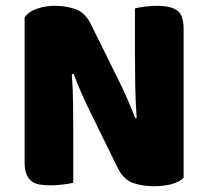

<svg xmlns="http://www.w3.org/2000/svg" viewBox="-20 -635 719 663"><path d="M614 -21Q600 -7 573.5 0.5Q547 8 510 8Q473 8 440 -3Q407 -14 386 -56L287 -258Q272 -289 260 -316.5Q248 -344 234 -380L228 -379Q232 -325 232.5 -269Q233 -213 233 -159V-4Q222 -1 199.5 2Q177 5 155 5Q133 5 116 2Q99 -1 88 -10Q77 -19 71 -34.5Q65 -50 65 -75V-575Q79 -595 108 -605Q137 -615 170 -615Q207 -615 240.5 -603.5Q274 -592 294 -551L394 -349Q409 -318 421 -290.5Q433 -263 447 -227L452 -228Q448 -282 447 -336Q446 -390 446 -444V-606Q457 -609 479.5 -612Q502 -615 524 -615Q568 -615 591 -599.5Q614 -584 614 -535Z"/></svg>

Font: Baloo Tamma
Style: Regular
Weight: 400
Designer: Divya Kowshik and Ek Type
Foundry: Ek Type
Version: Version 1.443;PS 1.000;hotconv 16.6.51;makeotf.lib2.5.65220;